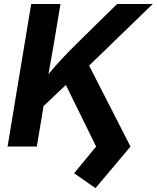

<svg xmlns="http://www.w3.org/2000/svg" viewBox="-20 -748 799 980"><path d="M154.8 -161.6 179.2 -308.6Q208.5 -346.7 236.3 -380.1Q264.2 -413.6 295.2 -446.8Q326.2 -480 364.3 -518.1L577.6 -727.5H759.3L393.1 -372.6L381.3 -376ZM18.6 0 139.2 -727.5H288.6L255.4 -528.3L222.7 -343.3L212.9 -270.5L168 0ZM467.3 212.4 358.4 136.2 470.7 0 309.1 -328.6 420.9 -440.4 646 0Z"/></svg>

Font: Inter 18pt
Style: Bold Italic
Weight: 700
Italic angle: -9.3988°
Designer: Rasmus Andersson
Foundry: rsms
Version: Version 4.001;git-66647c0bb